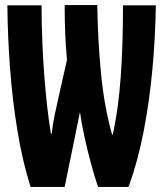

<svg xmlns="http://www.w3.org/2000/svg" viewBox="-20 -734 640 754"><path d="M100 0Q68 -102 48.5 -220.5Q29 -339 19.5 -465Q10 -591 9 -713H143Q144 -566 154 -436Q164 -306 180 -209H183Q187 -247 195 -283.5Q203 -320 211 -357L243 -499Q238 -553 236 -605Q234 -657 234 -714H362Q364 -579 376.5 -447.5Q389 -316 420 -206H423Q445 -306 454 -431Q463 -556 463 -713H592Q590 -587 578.5 -462Q567 -337 544.5 -220Q522 -103 485 0H365Q351 -41 337 -93Q323 -145 311.5 -198Q300 -251 294 -294L234 0Z"/></svg>

Font: Noto Sans Mono ExtraBold
Style: Regular
Weight: 800
Designer: Monotype Design Team
Foundry: Monotype Imaging Inc.
Version: Version 2.014